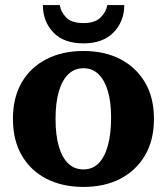

<svg xmlns="http://www.w3.org/2000/svg" viewBox="-20 -725 657 757"><path d="M309 12Q226 12 163.5 -20Q101 -52 66 -112Q31 -172 31 -256Q31 -341 66 -400.5Q101 -460 163.5 -492Q226 -524 309 -524Q392 -524 454 -492Q516 -460 551.5 -400.5Q587 -341 587 -256Q587 -172 551.5 -112Q516 -52 454 -20Q392 12 309 12ZM309 -57Q344 -57 368 -80.5Q392 -104 405 -150Q418 -196 418 -262Q418 -324 405 -367Q392 -410 368 -433Q344 -456 309 -456Q274 -456 249.5 -432.5Q225 -409 212 -364.5Q199 -320 199 -256Q199 -192 212 -147.5Q225 -103 249.5 -80Q274 -57 309 -57ZM309 -554Q231 -554 190 -597.5Q149 -641 149 -705H216Q219 -679 240.5 -656.5Q262 -634 309 -634Q355 -634 377 -656.5Q399 -679 403 -705H470Q470 -641 428 -597.5Q386 -554 309 -554Z"/></svg>

Font: Montagu Slab 144pt SemiBold
Style: Regular
Weight: 600
Version: Version 1.000